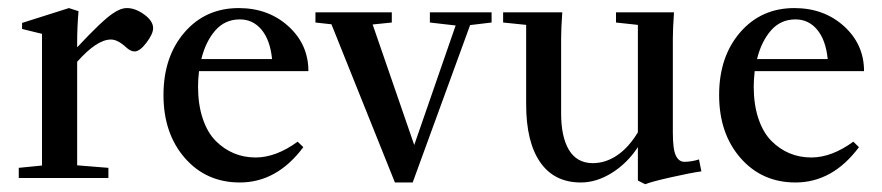

<svg xmlns="http://www.w3.org/2000/svg" viewBox="-20 -445 2205 480"><path d="M26.9 0V-25.4L85 -31.2V-360.4L35.2 -372.6V-387.7L152.3 -424.8L176.3 -417Q172.9 -377 172.9 -340.3V-326.7Q235.8 -394 261.7 -411.1Q281.2 -424.8 297.4 -424.8Q318.4 -424.8 340.6 -408.7Q362.8 -392.6 362.8 -374.5Q362.8 -360.4 346.2 -338.4Q329.6 -316.4 316.4 -316.4Q306.6 -316.4 295.9 -326.2Q274.4 -346.2 257.3 -346.2Q222.2 -346.2 172.9 -290.5V-31.7L251 -25.4V0Z M579.6 11.2Q495.6 11.2 442.1 -50Q388.7 -111.3 388.7 -207.5Q388.7 -303.2 441.2 -364Q493.7 -424.8 576.7 -424.8Q650.9 -424.8 700.9 -379.4Q751 -334 751 -267.1H477.5Q475.1 -245.1 475.1 -229Q475.1 -183.6 486.8 -148.7Q498.5 -113.8 519 -93Q539.6 -72.3 564.7 -61.8Q589.8 -51.3 619.1 -51.3Q669.9 -51.3 724.1 -90.8L738.3 -77.1Q672.4 11.2 579.6 11.2ZM579.6 -396.5Q542.5 -396.5 518.3 -368.9Q494.1 -341.3 483.4 -297.4H660.2Q655.3 -345.2 633.8 -370.8Q612.3 -396.5 579.6 -396.5Z M967.3 11.2 808.6 -384.3 768.6 -388.7V-414.1H959.5V-388.7L911.6 -383.8L1015.6 -82.5L1119.1 -381.3L1054.7 -388.7V-414.1H1209V-388.7L1155.3 -382.3L1011.7 11.2Z M1432.1 11.2Q1365.7 11.2 1330.6 -39.3Q1295.4 -89.8 1295.4 -184.1V-382.8L1237.8 -388.7V-414.1H1385.7Q1382.8 -373 1382.8 -349.1V-161.6Q1382.8 -103 1402.3 -70.3Q1421.9 -37.6 1461.4 -37.1Q1494.1 -37.1 1523.2 -56.9Q1552.2 -76.7 1574.7 -114.3V-382.8L1520 -388.7V-414.1H1665Q1662.1 -373 1662.1 -349.1V-113.8Q1662.1 -71.3 1669.7 -55.9Q1677.2 -40.5 1690.9 -40.5Q1708.5 -40.5 1727.5 -46.4L1733.4 -16.6Q1705.6 -12.7 1657 -1.7Q1608.4 9.3 1592.8 15.6L1574.7 6.3V-77.1Q1547.9 -36.6 1509.5 -12.7Q1471.2 11.2 1432.1 11.2Z M1968.8 11.2Q1884.8 11.2 1831.3 -50Q1777.8 -111.3 1777.8 -207.5Q1777.8 -303.2 1830.3 -364Q1882.8 -424.8 1965.8 -424.8Q2040 -424.8 2090.1 -379.4Q2140.1 -334 2140.1 -267.1H1866.7Q1864.3 -245.1 1864.3 -229Q1864.3 -183.6 1876 -148.7Q1887.7 -113.8 1908.2 -93Q1928.7 -72.3 1953.9 -61.8Q1979 -51.3 2008.3 -51.3Q2059.1 -51.3 2113.3 -90.8L2127.4 -77.1Q2061.5 11.2 1968.8 11.2ZM1968.8 -396.5Q1931.6 -396.5 1907.5 -368.9Q1883.3 -341.3 1872.6 -297.4H2049.3Q2044.4 -345.2 2022.9 -370.8Q2001.5 -396.5 1968.8 -396.5Z"/></svg>

Font: Elstob 18pt Medium
Style: Regular
Weight: 500
Designer: Peter S. Baker
Version: Version 1.015